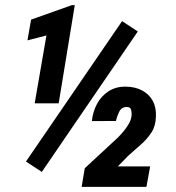

<svg xmlns="http://www.w3.org/2000/svg" viewBox="-20 -731 687 751"><path d="M519 -607.9 143.6 -58.6 81.5 -99.1 457.5 -648.4ZM272.5 -710.9 209.5 -326.7H115.7L161.6 -592.3L87.4 -573.2L101.6 -654.3L261.2 -710.9ZM567.4 -80.1 552.7 0H299.3L311.5 -72.8L441.9 -193.8Q452.6 -204.6 463.4 -217.5Q474.1 -230.5 482.9 -245.1Q491.7 -259.8 494.1 -274.9Q496.1 -285.6 493.4 -299.3Q490.7 -313 475.1 -312.5Q455.1 -312.5 445.8 -293Q436.5 -273.4 433.6 -257.8L339.4 -257.3Q342.8 -293.5 359.4 -324.5Q376 -355.5 404.5 -374Q433.1 -392.6 472.7 -392.1Q508.8 -391.6 535.9 -377.2Q563 -362.8 577.4 -336.7Q591.8 -310.5 589.8 -273.9Q588.9 -237.8 572 -212.2Q555.2 -186.5 530.8 -165.3Q506.3 -144 482.4 -122.6L440.9 -80.1Z"/></svg>

Font: Roboto Condensed
Style: Bold Italic
Weight: 700
Italic angle: -12°
Designer: Christian Robertson
Foundry: Google
Version: Version 3.0